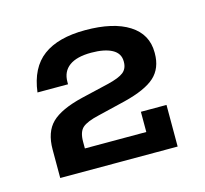

<svg xmlns="http://www.w3.org/2000/svg" viewBox="-60 -761 489 459"><g transform="rotate(-15 184.0 -531.0)"><path d="M36.8 -368V-438.2Q36.8 -481.8 59.8 -504.2Q82.8 -526.6 136.8 -539.6L204.8 -555.6Q233.2 -562.4 244.4 -571.3Q255.6 -580.2 255.6 -596.8V-598.2Q255.6 -618.2 237 -628.2Q218.4 -638.2 185.6 -638.2Q149.8 -638.2 131.3 -624.7Q112.8 -611.2 112.8 -585.4V-579.6H37.2Q44.6 -639.2 81.6 -666.6Q118.6 -694 185.6 -694Q255 -694 293.7 -669.4Q332.4 -644.8 332.4 -599.6V-597.6Q332.4 -560.6 309.4 -539.6Q286.4 -518.6 232.4 -505.2L164.4 -488.8Q134.6 -482 123.3 -472Q112 -462 112 -437.6V-389.6L74.2 -421H264V-471H327.4V-368Z"/></g></svg>

Font: Mozilla Headline ExtraLight
Style: Regular
Weight: 200
Designer: Studio DRAMA
Foundry: Studio DRAMA
Version: Version 1.000